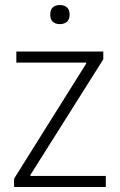

<svg xmlns="http://www.w3.org/2000/svg" viewBox="-20 -745 476 764"><path d="M36 -34 323 -492V-496H45V-540H391V-509L101 -49V-45H401V-1H36ZM218 -649Q201 -649 190.5 -658Q180 -667 180 -687Q180 -707 190.5 -716Q201 -725 218 -725Q235 -725 246 -716Q257 -707 257 -687Q257 -667 246 -658Q235 -649 218 -649Z"/></svg>

Font: Encode Sans Narrow
Style: ExtraLight
Weight: 200
Designer: Pablo Impallari, Andres Torresi
Foundry: Pablo Impallari, Andres Torresi
Version: Version 1.000; ttfautohint (v1.00) -l 8 -r 50 -G 200 -x 14 -